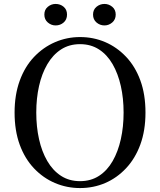

<svg xmlns="http://www.w3.org/2000/svg" viewBox="-20 -937 812 974"><path d="M262 -808Q240 -808 222.5 -823Q205 -838 205 -863Q205 -888 222.5 -902.5Q240 -917 262 -917Q286 -917 303 -902.5Q320 -888 320 -863Q320 -838 303 -823Q286 -808 262 -808ZM510 -808Q487 -808 469.5 -823Q452 -838 452 -863Q452 -888 469.5 -902.5Q487 -917 510 -917Q532 -917 549.5 -902.5Q567 -888 567 -863Q567 -838 549.5 -823Q532 -808 510 -808ZM386 17Q319 17 259 -8.5Q199 -34 152.5 -83Q106 -132 80 -203Q54 -274 54 -366Q54 -456 80 -527.5Q106 -599 152.5 -648Q199 -697 259 -723Q319 -749 386 -749Q454 -749 513.5 -723.5Q573 -698 619.5 -649Q666 -600 692 -529Q718 -458 718 -366Q718 -275 692 -204Q666 -133 619.5 -83.5Q573 -34 513.5 -8.5Q454 17 386 17ZM386 -18Q441 -18 482.5 -45Q524 -72 551.5 -120Q579 -168 593 -231Q607 -294 607 -366Q607 -438 593 -500.5Q579 -563 551.5 -611Q524 -659 482.5 -686Q441 -713 386 -713Q331 -713 289.5 -686Q248 -659 220 -611Q192 -563 178 -500.5Q164 -438 164 -366Q164 -294 178 -231Q192 -168 220 -120Q248 -72 289.5 -45Q331 -18 386 -18Z"/></svg>

Font: Noto Serif SC ExtraLight Medium
Style: Regular
Weight: 500
Version: Version 2.002-H1;hotconv 1.1.0;makeotfexe 2.6.0